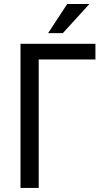

<svg xmlns="http://www.w3.org/2000/svg" viewBox="-20 -927 528 947"><path d="M450.7 -633.8H170.9V0H81.1V-710.9H450.7ZM311.5 -907.2H420.9L290 -763.7H217.3Z"/></svg>

Font: Roboto Condensed
Style: Regular
Weight: 400
Designer: Google
Version: Version 2.001047; 2015